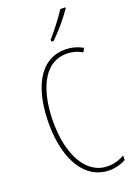

<svg xmlns="http://www.w3.org/2000/svg" viewBox="-177 -1018 770 1095"><g transform="rotate(-20 207.5 -470.0)"><path d="M369 -943V-950H339C305 -898 273 -858 228 -805V-793H242C281 -830 336 -894 369 -943ZM285 -699C312 -699 346 -693 378 -673L391 -696C357 -715 323 -724 285 -724C117 -724 54 -548 54 -358C54 -131 147 10 289 10C327 10 365 -1 390 -16V-43C370 -31 334 -15 289 -15C161 -15 81 -154 81 -357C81 -529 136 -699 285 -699Z"/></g></svg>

Font: Noto Sans Ethiopic ExtraCondensed Thin
Style: Regular
Weight: 100
Width: 2
Designer: Monotype Design Team
Foundry: Monotype Imaging Inc.
Version: Version 2.102